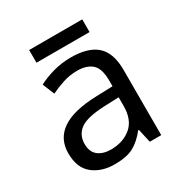

<svg xmlns="http://www.w3.org/2000/svg" viewBox="-161 -799 884 930"><g transform="rotate(-30 280.5 -333.5)"><path d="M288 -545Q386 -545 433 -502Q480 -459 480 -365V0H416L399 -76H395Q360 -32 321.5 -11Q283 10 215 10Q142 10 94 -28.5Q46 -67 46 -149Q46 -229 109 -272.5Q172 -316 303 -320L394 -323V-355Q394 -422 365 -448Q336 -474 283 -474Q241 -474 203 -461.5Q165 -449 132 -433L105 -499Q140 -518 188 -531.5Q236 -545 288 -545ZM314 -259Q214 -255 175.5 -227Q137 -199 137 -148Q137 -103 164.5 -82Q192 -61 235 -61Q303 -61 348 -98.5Q393 -136 393 -214V-262ZM429 -677V-606H132V-677Z"/></g></svg>

Font: Noto Sans Kaithi
Style: Regular
Weight: 400
Designer: Monotype Design Team
Foundry: Monotype Imaging Inc.
Version: Version 2.005; ttfautohint (v1.8.4.7-5d5b)